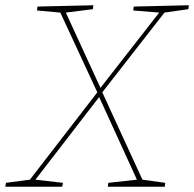

<svg xmlns="http://www.w3.org/2000/svg" viewBox="-35 -712 740 732"><path d="M683 -677 592 -664 355 -360 508 -27 595 -15 593 0H376L378 -15L487 -27L343 -342L100 -27L205 -15L202 0H-15L-12 -15L79 -27L336 -360L195 -664L106 -672L108 -687L321 -692L319 -677L216 -664L348 -377L572 -664L473 -672L475 -687L685 -692Z"/></svg>

Font: Bitter Pro Thin
Style: Italic
Weight: 250
Italic angle: -9°
Designer: Sol Matas, and Bitter project Authors
Foundry: Sol Matas
Version: Version 1.010